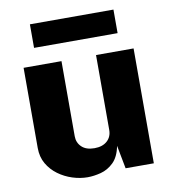

<svg xmlns="http://www.w3.org/2000/svg" viewBox="-80 -772 757 851"><g transform="rotate(-10 298.0 -346.0)"><path d="M246.5 10Q213 10 178.5 -1Q144 -12 115 -33.2Q86 -54.5 68.2 -85.2Q50.5 -116 50.5 -156V-517H221V-179Q221 -150 241 -130.8Q261 -111.5 298.5 -111.5Q334.5 -111.5 355.5 -130.2Q376.5 -149 376.5 -180V-517H545.5V0H418.5L398.5 -104.5Q389 -56 363.5 -31.2Q338 -6.5 306.2 1.8Q274.5 10 246.5 10ZM487.5 -702V-596H111.5V-702Z"/></g></svg>

Font: Public Sans Thin ExtraBold
Style: Regular
Weight: 800
Version: Version 1.007